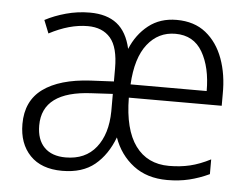

<svg xmlns="http://www.w3.org/2000/svg" viewBox="-44 -596 862 661"><g transform="rotate(5 386.5 -266.0)"><path d="M541 -542Q602 -542 642 -510Q682 -478 702 -423.5Q722 -369 721 -301V-261H400Q401 -151 442 -95Q483 -39 558 -39Q597 -39 630.5 -47Q664 -55 701 -74V-23Q667 -7 632 1.5Q597 10 556 10Q486 10 439 -26Q392 -62 371 -121Q348 -60 305.5 -25Q263 10 193 10Q121 10 82 -30.5Q43 -71 43 -139Q43 -219 100 -260.5Q157 -302 263 -308L344 -312V-357Q344 -430 316.5 -462Q289 -494 238 -494Q175 -494 105 -457L87 -502Q119 -519 159 -530Q199 -541 241 -541Q300 -541 335 -513.5Q370 -486 383 -428Q404 -479 444 -510.5Q484 -542 541 -542ZM541 -494Q482 -494 444.5 -446.5Q407 -399 402 -307H665Q665 -389 634.5 -441.5Q604 -494 541 -494ZM271 -265Q101 -257 101 -139Q101 -90 127 -63.5Q153 -37 201 -37Q269 -37 306 -83.5Q343 -130 344 -209V-269Z"/></g></svg>

Font: Noto Sans Kannada SemiCondensed Light
Style: Regular
Weight: 300
Width: 4
Designer: Jelle Bosma - Monotype Design Team
Foundry: Monotype Imaging Inc.
Version: Version 2.005; ttfautohint (v1.8.4.7-5d5b)